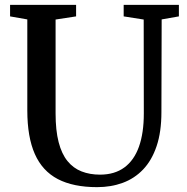

<svg xmlns="http://www.w3.org/2000/svg" viewBox="-20 -763 770 791"><path d="M380 8Q282 8 218.2 -25.2Q154.5 -58.5 123.5 -128.5Q92.5 -198.5 92.5 -308V-683L21.5 -695.5V-743H293.5V-695.5L209 -682.5V-296Q209 -226 221.5 -177.5Q234 -129 258 -99.5Q282 -70 316 -56.8Q350 -43.5 392 -43.5Q452 -43.5 492.2 -73Q532.5 -102.5 552.5 -158.8Q572.5 -215 572.5 -295.5L572 -682.5L489.5 -695.5V-743H717V-695.5L646 -683L645 -301Q645 -219.5 625.2 -161Q605.5 -102.5 569.8 -65Q534 -27.5 485.8 -9.8Q437.5 8 380 8Z"/></svg>

Font: Merriweather 36pt Medium
Style: Regular
Weight: 500
Version: Version 2.100